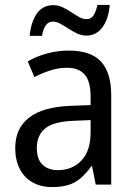

<svg xmlns="http://www.w3.org/2000/svg" viewBox="-20 -752 548 782"><path d="M261 -546Q350 -546 391.5 -501Q433 -456 433 -364V0H370L355 -75H352Q332 -47 310 -27.5Q288 -8 259.5 1Q231 10 193 10Q147 10 113 -9Q79 -28 60.5 -64Q42 -100 42 -149Q42 -229 98.5 -273Q155 -317 269 -321L349 -324V-357Q349 -422 324.5 -449Q300 -476 253 -476Q218 -476 184.5 -465Q151 -454 120 -438L93 -502Q127 -522 170.5 -534Q214 -546 261 -546ZM281 -260Q198 -257 164 -229Q130 -201 130 -149Q130 -103 153.5 -81Q177 -59 216 -59Q274 -59 311.5 -98Q349 -137 349 -213V-263ZM427 -732Q422 -674 397 -640.5Q372 -607 332 -607Q313 -607 294.5 -615.5Q276 -624 258.5 -635.5Q241 -647 225.5 -655.5Q210 -664 196 -664Q177 -664 166.5 -649Q156 -634 151 -606H101Q103 -633 110.5 -656Q118 -679 129.5 -696Q141 -713 158 -722Q175 -731 197 -731Q217 -731 235 -722.5Q253 -714 270 -702.5Q287 -691 302.5 -682.5Q318 -674 333 -674Q351 -674 361 -689.5Q371 -705 377 -732Z"/></svg>

Font: Noto Sans Thai SemiCondensed
Style: Regular
Weight: 400
Width: 4
Designer: Monotype Design Team
Foundry: Monotype Imaging Inc.
Version: Version 2.001